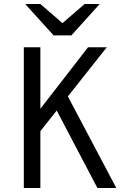

<svg xmlns="http://www.w3.org/2000/svg" viewBox="-20 -935 656 955"><path d="M149.8 -243.5V-354L418 -700H511.2ZM98.5 0V-700H180.8V0ZM464.5 0 252.2 -404 308.2 -473.2 558.5 0ZM246.5 -759 105.5 -915H180.8L290.8 -820L400.8 -915H476L335 -759Z"/></svg>

Font: Overpass Mono Light
Style: Regular
Weight: 300
Monospace: yes
Designer: Delve Withrington, Dave Bailey
Foundry: Delve Fonts LLC
Version: Version 4.000